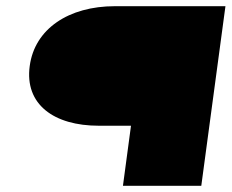

<svg xmlns="http://www.w3.org/2000/svg" viewBox="-20 -600 748 620"><path d="M299 -194H403L377 0H630L708 -580H351C202 -580 92 -507 76 -387C59 -263 154 -194 299 -194Z"/></svg>

Font: Charger
Style: HemiRT
Weight: 900
Designer: Jasper
Foundry: Cannot Into Space Fonts
Version: Version 0.99